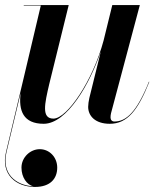

<svg xmlns="http://www.w3.org/2000/svg" viewBox="-49 -480 640 760"><path d="M108.5 110.5C70.5 110.5 36 143 36 183.5C36 222 57.5 251.5 82.5 257.5C13 253.5 -44 207 -23 121L33 -113C23.5 -42 43 10 124 10C216.5 10 308 -150.5 350.5 -278L304.5 -91.5C302 -80.5 300 -66 300 -57C300 -21.5 327.5 10 385.5 10C455 10 497 -43.5 542 -156L540.5 -156.5C492 -36 450.5 1 404 1C393.5 1 388.5 -6 388.5 -15C388.5 -20 389 -26 390.5 -32L504.5 -460H395.5L361 -319.5C319 -162.5 217.5 -10.5 162.5 -10.5C114.5 -10.5 127.5 -68.5 146 -147.5L223 -460H45V-458H112.5L44.5 -170.5L-25 121C-47 211 15 260 89 260C151 260 177.5 226.5 177.5 183.5C177.5 142 146.5 110.5 108.5 110.5Z"/></svg>

Font: Bodoni* 96pt Medium
Style: Italic
Weight: 500
Italic angle: -13°
Version: Version 2.3